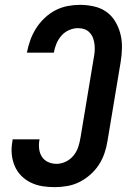

<svg xmlns="http://www.w3.org/2000/svg" viewBox="-20 -763 540 791"><path d="M205 8Q179 8 154 4Q129 0 106.5 -11Q84 -22 67 -39.5Q50 -57 40.5 -79.5Q31 -102 28.5 -127.5Q26 -153 31 -180L32 -189H143L142 -184Q139 -166 141.5 -148Q144 -130 153.5 -116Q163 -102 179 -95Q195 -88 213 -88Q233 -88 252 -97.5Q271 -107 284 -123.5Q297 -140 303 -159.5Q309 -179 312 -198L366 -523Q369 -537 370 -551.5Q371 -566 369.5 -579.5Q368 -593 363.5 -605.5Q359 -618 350 -628Q341 -638 328.5 -642.5Q316 -647 301 -647Q283 -647 264.5 -639Q246 -631 233 -616Q220 -601 212.5 -583Q205 -565 202 -547V-546H91V-547Q96 -573 105 -598Q114 -623 128.5 -646Q143 -669 163.5 -688.5Q184 -708 208 -720.5Q232 -733 258 -738Q284 -743 309 -743Q339 -743 367.5 -736.5Q396 -730 418 -714.5Q440 -699 454.5 -675Q469 -651 476 -623.5Q483 -596 482.5 -566.5Q482 -537 477 -507L423 -183Q419 -157 410.5 -132Q402 -107 387.5 -84.5Q373 -62 352 -43.5Q331 -25 307 -13Q283 -1 256.5 3.5Q230 8 205 8Z"/></svg>

Font: Iosevka Oblique
Style: Bold
Weight: 700
Italic angle: -9°
Monospace: yes
Designer: Belleve Invis
Foundry: Belleve Invis
Version: Version 32.5.0; ttfautohint (v1.8.4)